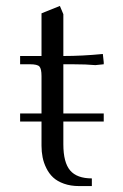

<svg xmlns="http://www.w3.org/2000/svg" viewBox="-20 -628 415 648"><path d="M47.9 -217.8V-245.1H120.1V-371.1Q120.1 -396 113 -403.6Q106 -411.1 81.1 -411.1H47.9V-439H120.1V-583L182.1 -607.9L193.8 -580.1V-439Q257.3 -439 327.1 -445.8L330.1 -418V-411.1L301.8 -408.2Q272 -411.1 225.1 -411.1H193.8V-245.1H330.1V-217.8H193.8V-141.1Q193.8 -79.6 216.8 -52.7Q239.7 -25.9 290 -25.9V0H247.1Q218.3 0 195.8 -8.1Q173.3 -16.1 159.4 -29.1Q145.5 -42 136.5 -60.3Q127.4 -78.6 123.8 -97.2Q120.1 -115.7 120.1 -136.2V-217.8Z"/></svg>

Font: Dihjauti
Style: Regular
Weight: 400
Designer: T. Christopher White
Version: Version 3.0.0